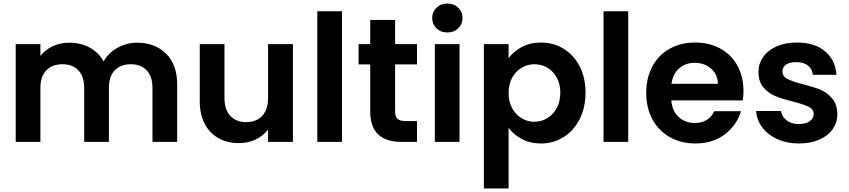

<svg xmlns="http://www.w3.org/2000/svg" viewBox="-20 -804 4811 1088"><path d="M757 -562Q859 -562 921.5 -499.5Q984 -437 984 -325V0H844V-306Q844 -371 811 -405.5Q778 -440 721 -440Q664 -440 630.5 -405.5Q597 -371 597 -306V0H457V-306Q457 -371 424 -405.5Q391 -440 334 -440Q276 -440 242.5 -405.5Q209 -371 209 -306V0H69V-554H209V-487Q236 -522 278.5 -542Q321 -562 372 -562Q437 -562 488 -534.5Q539 -507 567 -456Q594 -504 645.5 -533Q697 -562 757 -562Z M1640 -554V0H1499V-70Q1472 -34 1428.5 -13.5Q1385 7 1334 7Q1269 7 1219 -20.5Q1169 -48 1140.5 -101.5Q1112 -155 1112 -229V-554H1252V-249Q1252 -183 1285 -147.5Q1318 -112 1375 -112Q1433 -112 1466 -147.5Q1499 -183 1499 -249V-554Z M1918 -740V0H1778V-740Z M2219 -439V-171Q2219 -143 2232.5 -130.5Q2246 -118 2278 -118H2343V0H2255Q2078 0 2078 -172V-439H2012V-554H2078V-691H2219V-554H2343V-439Z M2515 -620Q2478 -620 2453.5 -643.5Q2429 -667 2429 -702Q2429 -737 2453.5 -760.5Q2478 -784 2515 -784Q2552 -784 2576.5 -760.5Q2601 -737 2601 -702Q2601 -667 2576.5 -643.5Q2552 -620 2515 -620ZM2584 -554V0H2444V-554Z M2862 -474Q2889 -512 2936.5 -537.5Q2984 -563 3045 -563Q3116 -563 3173.5 -528Q3231 -493 3264.5 -428.5Q3298 -364 3298 -279Q3298 -194 3264.5 -128.5Q3231 -63 3173.5 -27Q3116 9 3045 9Q2984 9 2937.5 -16Q2891 -41 2862 -79V264H2722V-554H2862ZM3155 -279Q3155 -329 3134.5 -365.5Q3114 -402 3080.5 -421Q3047 -440 3008 -440Q2970 -440 2936.5 -420.5Q2903 -401 2882.5 -364Q2862 -327 2862 -277Q2862 -227 2882.5 -190Q2903 -153 2936.5 -133.5Q2970 -114 3008 -114Q3047 -114 3080.5 -134Q3114 -154 3134.5 -191Q3155 -228 3155 -279Z M3540 -740V0H3400V-740Z M4193 -289Q4193 -259 4189 -235H3784Q3789 -175 3826 -141Q3863 -107 3917 -107Q3995 -107 4028 -174H4179Q4155 -94 4087 -42.5Q4019 9 3920 9Q3840 9 3776.5 -26.5Q3713 -62 3677.5 -127Q3642 -192 3642 -277Q3642 -363 3677 -428Q3712 -493 3775 -528Q3838 -563 3920 -563Q3999 -563 4061.5 -529Q4124 -495 4158.5 -432.5Q4193 -370 4193 -289ZM4048 -329Q4047 -383 4009 -415.5Q3971 -448 3916 -448Q3864 -448 3828.5 -416.5Q3793 -385 3785 -329Z M4507 9Q4439 9 4385 -15.5Q4331 -40 4299.5 -82Q4268 -124 4265 -175H4406Q4410 -143 4437.5 -122Q4465 -101 4506 -101Q4546 -101 4568.5 -117Q4591 -133 4591 -158Q4591 -185 4563.5 -198.5Q4536 -212 4476 -228Q4414 -243 4374.5 -259Q4335 -275 4306.5 -308Q4278 -341 4278 -397Q4278 -443 4304.5 -481Q4331 -519 4380.5 -541Q4430 -563 4497 -563Q4596 -563 4655 -513.5Q4714 -464 4720 -380H4586Q4583 -413 4558.5 -432.5Q4534 -452 4493 -452Q4455 -452 4434.5 -438Q4414 -424 4414 -399Q4414 -371 4442 -356.5Q4470 -342 4529 -327Q4589 -312 4628 -296Q4667 -280 4695.5 -246.5Q4724 -213 4725 -158Q4725 -110 4698.5 -72Q4672 -34 4622.5 -12.5Q4573 9 4507 9Z"/></svg>

Font: Fz Poppins SemBd
Style: Regular
Weight: 600
Designer: Ninad Kale (Devanagari), Jonny Pinhorn (Latin)
Foundry: Indian Type Foundry
Version: Vit hóa bi Vntype.Com & FontZin.Com